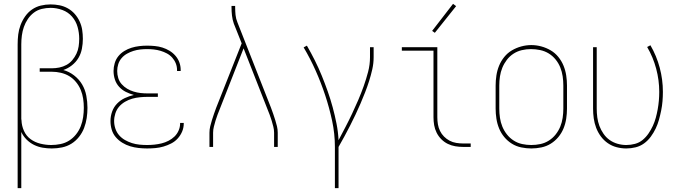

<svg xmlns="http://www.w3.org/2000/svg" viewBox="-20 -766 3540 1001"><path d="M72 215V-535Q72 -561 75 -586Q78 -611 87 -635Q96 -659 111 -680.5Q126 -702 147 -716.5Q168 -731 193 -737Q218 -743 244 -743Q267 -743 290 -738.5Q313 -734 333.5 -722.5Q354 -711 369.5 -693.5Q385 -676 395 -654.5Q405 -633 408.5 -610Q412 -587 412 -564Q412 -564 412 -564Q412 -564 412 -563Q412 -538 407 -512Q402 -486 389 -464Q376 -442 355 -425.5Q334 -409 310 -401Q340 -393 366 -373Q392 -353 408 -326Q424 -299 430 -267Q436 -235 436 -204Q436 -177 432 -150.5Q428 -124 418.5 -99Q409 -74 392 -52.5Q375 -31 352.5 -17Q330 -3 303.5 2.5Q277 8 250 8Q226 8 202.5 4Q179 0 157.5 -10.5Q136 -21 118.5 -38.5Q101 -56 91 -78V215ZM247 -10Q271 -10 295.5 -15Q320 -20 340.5 -33Q361 -46 376.5 -65.5Q392 -85 401 -108Q410 -131 413.5 -155.5Q417 -180 417 -204Q417 -228 413.5 -251.5Q410 -275 401 -297Q392 -319 376.5 -338Q361 -357 341 -369Q321 -381 297.5 -386.5Q274 -392 250 -392H187V-410H250Q270 -410 289.5 -414Q309 -418 326.5 -427.5Q344 -437 357 -452.5Q370 -468 378.5 -486Q387 -504 390 -524Q393 -544 393 -564Q393 -595 384.5 -625.5Q376 -656 355.5 -679.5Q335 -703 305 -714Q275 -725 244 -725Q221 -725 198 -719.5Q175 -714 156.5 -700Q138 -686 125 -666.5Q112 -647 104.5 -625.5Q97 -604 94 -581Q91 -558 91 -535V-146L92 -139Q93 -110 105 -83.5Q117 -57 139.5 -40.5Q162 -24 190.5 -17Q219 -10 247 -10Z M747 8Q725 8 702.5 5.5Q680 3 658.5 -3.5Q637 -10 617.5 -22Q598 -34 583.5 -51Q569 -68 562.5 -90Q556 -112 556 -135Q556 -160 564.5 -184Q573 -208 590.5 -226Q608 -244 630.5 -254.5Q653 -265 678 -271Q656 -277 636 -287Q616 -297 601 -313.5Q586 -330 579 -351.5Q572 -373 572 -396Q572 -416 578 -436.5Q584 -457 597 -473Q610 -489 628 -500Q646 -511 665.5 -517Q685 -523 705.5 -525.5Q726 -528 747 -528Q767 -528 787.5 -526Q808 -524 827 -518Q846 -512 863.5 -501.5Q881 -491 894.5 -475.5Q908 -460 915 -441Q922 -422 922 -402Q922 -400 922 -399Q922 -398 922 -396H903Q903 -398 903 -399Q903 -400 903 -401Q903 -419 896.5 -435.5Q890 -452 878 -465.5Q866 -479 850 -487.5Q834 -496 817 -501Q800 -506 782.5 -508Q765 -510 747 -510Q729 -510 711 -508Q693 -506 675.5 -500.5Q658 -495 642 -486Q626 -477 614 -463Q602 -449 596.5 -431.5Q591 -414 591 -396Q591 -377 596.5 -359Q602 -341 614.5 -327Q627 -313 643 -303.5Q659 -294 677 -288.5Q695 -283 713 -281Q731 -279 750 -279H803V-261H750Q730 -261 709.5 -259Q689 -257 669.5 -251.5Q650 -246 632 -235.5Q614 -225 601 -210Q588 -195 581.5 -175Q575 -155 575 -135Q575 -115 581.5 -95.5Q588 -76 601 -61Q614 -46 631.5 -36Q649 -26 668 -20Q687 -14 707 -12Q727 -10 747 -10Q766 -10 785 -12Q804 -14 822.5 -18.5Q841 -23 858.5 -32Q876 -41 889.5 -54Q903 -67 911 -85Q919 -103 919 -122Q919 -123 919 -123.5Q919 -124 919 -125H938Q938 -124 938 -123.5Q938 -123 938 -122Q938 -100 929.5 -80Q921 -60 906.5 -44Q892 -28 872.5 -18Q853 -8 832.5 -2Q812 4 790.5 6Q769 8 747 8Z M1072 0V-74Q1072 -91 1076 -107.5Q1080 -124 1085 -140Q1090 -156 1095.5 -172Q1101 -188 1107 -204L1240 -540L1199 -643Q1192 -663 1189.5 -684.5Q1187 -706 1187 -728V-735H1206V-728Q1206 -708 1208 -688Q1210 -668 1218 -649L1393 -204Q1399 -188 1404.5 -172Q1410 -156 1415 -140Q1420 -124 1424 -107.5Q1428 -91 1428 -74V0H1409V-74Q1409 -90 1405 -105.5Q1401 -121 1396.5 -136.5Q1392 -152 1386 -167.5Q1380 -183 1374 -198L1250 -514L1126 -198Q1120 -183 1114 -167.5Q1108 -152 1103.5 -136.5Q1099 -121 1095 -105.5Q1091 -90 1091 -74V0Z M1726 215V0Q1726 -69 1711.5 -136.5Q1697 -204 1675.5 -269Q1654 -334 1626 -397Q1598 -460 1563 -519L1580 -528Q1602 -490 1621.5 -451Q1641 -412 1657.5 -371.5Q1674 -331 1688.5 -290Q1703 -249 1714.5 -206.5Q1726 -164 1734.5 -121Q1743 -78 1745 -35Q1763 -69 1781 -103.5Q1799 -138 1815.5 -173Q1832 -208 1847.5 -244Q1863 -280 1876 -316.5Q1889 -353 1899 -391Q1909 -429 1909 -468V-520H1928V-468Q1928 -436 1921 -405Q1914 -374 1904.5 -344Q1895 -314 1883.5 -284.5Q1872 -255 1859.5 -226Q1847 -197 1833.5 -168.5Q1820 -140 1805.5 -111.5Q1791 -83 1776 -55.5Q1761 -28 1745 0V215Z M2395 0Q2374 0 2353.5 -3.5Q2333 -7 2314.5 -16Q2296 -25 2281 -40Q2266 -55 2256.5 -74Q2247 -93 2243.5 -113.5Q2240 -134 2240 -155V-502H2075V-520H2260V-155Q2260 -136 2263 -118Q2266 -100 2274 -83.5Q2282 -67 2295 -54Q2308 -41 2324 -32.5Q2340 -24 2358.5 -21Q2377 -18 2395 -18H2434V0ZM2247 -595 2233 -605 2342 -746 2358 -734Z M2750 8Q2724 8 2697.5 2.5Q2671 -3 2648.5 -17Q2626 -31 2609 -51.5Q2592 -72 2582 -96.5Q2572 -121 2568 -147.5Q2564 -174 2564 -200V-320Q2564 -346 2568 -372.5Q2572 -399 2582 -423.5Q2592 -448 2609 -469Q2626 -490 2649 -503.5Q2672 -517 2698 -524Q2724 -531 2750 -531Q2776 -531 2802 -524Q2828 -517 2851 -503.5Q2874 -490 2891 -469Q2908 -448 2918 -423.5Q2928 -399 2932 -372.5Q2936 -346 2936 -320V-200Q2936 -174 2932 -147.5Q2928 -121 2918 -96.5Q2908 -72 2891 -51.5Q2874 -31 2851.5 -17Q2829 -3 2802.5 2.5Q2776 8 2750 8ZM2750 -10Q2774 -10 2797.5 -15Q2821 -20 2841.5 -33Q2862 -46 2877 -65Q2892 -84 2901 -106Q2910 -128 2913.5 -152Q2917 -176 2917 -200V-320Q2917 -344 2913.5 -368Q2910 -392 2901 -414.5Q2892 -437 2876.5 -456Q2861 -475 2840.5 -487.5Q2820 -500 2796 -505Q2772 -510 2748 -510Q2724 -510 2700.5 -504.5Q2677 -499 2657 -486Q2637 -473 2622.5 -454Q2608 -435 2599 -413Q2590 -391 2586.5 -367.5Q2583 -344 2583 -320V-200Q2583 -176 2586.5 -152Q2590 -128 2599 -106Q2608 -84 2623 -65Q2638 -46 2658.5 -33Q2679 -20 2702.5 -15Q2726 -10 2750 -10Z M3245 8Q3220 8 3195 1.5Q3170 -5 3149 -19.5Q3128 -34 3112.5 -55Q3097 -76 3088 -100Q3079 -124 3075.5 -149Q3072 -174 3072 -200V-520H3091V-200Q3091 -177 3094 -154Q3097 -131 3105 -109.5Q3113 -88 3126.5 -68.5Q3140 -49 3158.5 -36Q3177 -23 3199.5 -16.5Q3222 -10 3245 -10Q3268 -10 3290.5 -16Q3313 -22 3330.5 -36.5Q3348 -51 3361 -70Q3374 -89 3383.5 -109.5Q3393 -130 3399 -152Q3405 -174 3409 -196.5Q3413 -219 3415 -241.5Q3417 -264 3417 -287Q3417 -348 3401 -408Q3385 -468 3354 -521L3371 -530Q3403 -475 3419.5 -413Q3436 -351 3436 -287Q3436 -263 3434 -238.5Q3432 -214 3427 -189.5Q3422 -165 3415.5 -141.5Q3409 -118 3398.5 -96Q3388 -74 3373 -53.5Q3358 -33 3338 -18.5Q3318 -4 3294 2Q3270 8 3245 8Z"/></svg>

Font: Zed Mono Thin
Style: Regular
Weight: 100
Monospace: yes
Designer: Belleve Invis
Foundry: Belleve Invis
Version: Version 1.0.0; ttfautohint (v1.8.4)